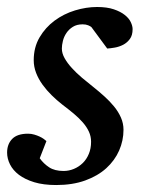

<svg xmlns="http://www.w3.org/2000/svg" viewBox="-28 -514 418 546"><path d="M349.1 -431.2Q349.1 -413.6 341.3 -403.1Q333.5 -392.6 322.3 -386.7Q311 -380.9 298.6 -378.7Q286.1 -376.5 276.9 -376L231.9 -437Q229 -439.5 222.7 -442.1Q216.3 -444.8 207 -444.8Q190.4 -444.8 179.2 -437.7Q168 -430.7 160.9 -420.2Q153.8 -409.7 150.9 -397.7Q147.9 -385.7 147.9 -376Q147.9 -362.3 155.8 -348.4Q163.6 -334.5 176.3 -320.6Q189 -306.6 204.8 -293.2Q220.7 -279.8 236.8 -267.1Q253.4 -253.9 268.8 -240Q284.2 -226.1 296.4 -211.2Q308.6 -196.3 315.9 -179.7Q323.2 -163.1 323.2 -145Q323.2 -114.3 310.8 -85.9Q298.3 -57.6 274.2 -35.6Q250 -13.7 214.1 -0.7Q178.2 12.2 131.8 12.2Q95.7 12.2 69.3 4.2Q43 -3.9 25.9 -16.8Q8.8 -29.8 0.5 -46.4Q-7.8 -63 -7.8 -80.1Q-7.8 -104 6.6 -118.9Q21 -133.8 51.8 -133.8Q61 -133.8 69.3 -131.3Q77.6 -128.9 84.5 -125.7Q91.3 -122.6 96.4 -118.9Q101.6 -115.2 104 -112.8L85 -64Q95.7 -48.8 111.6 -38.3Q127.4 -27.8 152.8 -27.8Q168 -27.8 182.1 -33.7Q196.3 -39.6 207.3 -50.3Q218.3 -61 224.6 -76.4Q231 -91.8 231 -110.8Q231 -126 224.9 -139.4Q218.8 -152.8 207.8 -165.5Q196.8 -178.2 181.9 -190.7Q167 -203.1 148.9 -216.8Q133.3 -229 118.9 -243.2Q104.5 -257.3 93 -273.2Q81.5 -289.1 74.7 -306.6Q67.9 -324.2 67.9 -342.8Q67.9 -379.4 84.5 -407.7Q101.1 -436 127.2 -455.3Q153.3 -474.6 185.3 -484.4Q217.3 -494.1 248 -494.1Q276.4 -494.1 295.7 -487.5Q314.9 -481 326.9 -471.4Q338.9 -461.9 344 -450.9Q349.1 -439.9 349.1 -431.2Z"/></svg>

Font: Charis SIL APac
Style: Italic
Weight: 400
Italic angle: -11°
Foundry: SIL International
Version: Version 5.000